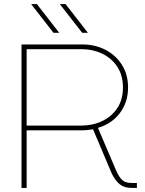

<svg xmlns="http://www.w3.org/2000/svg" viewBox="-20 -917 710 937"><path d="M85 0V-700H383Q444 -700 494.5 -674Q545 -648 575 -600.5Q605 -553 605 -490Q605 -419 565.5 -366Q526 -313 458 -293L548 -82Q562 -51 577.5 -37.5Q593 -24 624 -24H648V0H621Q586 0 564 -18Q542 -36 525 -71L434 -286Q421 -284 406.5 -282.5Q392 -281 377 -281H110V0ZM110 -304H375Q432 -304 478.5 -326Q525 -348 552.5 -389.5Q580 -431 580 -490Q580 -549 552.5 -591Q525 -633 479 -655Q433 -677 379 -677H110ZM381 -757 272 -897H300L409 -757ZM241 -757 132 -897H160L269 -757Z"/></svg>

Font: MuseoModerno Thin Thin
Style: Regular
Weight: 250
Version: Version 1.003